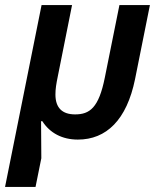

<svg xmlns="http://www.w3.org/2000/svg" viewBox="-40 -542 627 762"><path d="M-20 200H101L124 86L123 -61H128C158 -14 207 12 269 12C382 12 463 -66 496 -228L555 -522H434L376 -234C352 -114 316 -88 258 -88C207 -88 180 -114 180 -167C180 -189 183 -208 190 -242L246 -522H125Z"/></svg>

Font: Braiins Sans SemiBold
Style: Italic
Weight: 600
Italic angle: -11.31°
Designer: Mike Abbink, Paul van der Laan, Pieter van Rosmalen, Jiri Chlebus, Lubos Buracinsky
Foundry: Bold Monday, Sudetype
Version: Version 1.000;hotconv 1.0.109;makeotfexe 2.5.65596